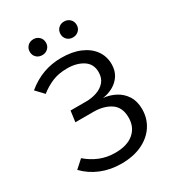

<svg xmlns="http://www.w3.org/2000/svg" viewBox="-213 -1017 1042 1149"><g transform="rotate(-30 307.5 -442.5)"><path d="M287.7 -717.4Q362.6 -717.4 417.2 -694.1Q471.8 -670.8 501.3 -629.5Q530.8 -588.2 530.8 -533.8Q530.8 -490.3 510.8 -458.7Q490.8 -427.2 457.7 -408.5Q424.6 -389.7 384.6 -384.1Q428.7 -380 467.4 -359.7Q506.2 -339.5 530.3 -302.1Q554.4 -264.6 554.4 -209.7Q554.4 -146.7 521.8 -96.4Q489.2 -46.2 428.7 -17.2Q368.2 11.8 284.6 11.8Q209.7 11.8 145.9 -14.4Q82.1 -40.5 35.9 -88.7L90.8 -137.9Q132.3 -102.1 180.5 -82.6Q228.7 -63.1 285.6 -63.1Q368.2 -63.1 413.6 -101.8Q459 -140.5 459 -206.7Q459 -277.9 411.8 -309.5Q364.6 -341 293.8 -341H168.7L179 -416.4H286.7Q326.2 -416.4 361 -428.5Q395.9 -440.5 417.7 -465.9Q439.5 -491.3 439.5 -532.3Q439.5 -588.7 395.4 -616.9Q351.3 -645.1 286.7 -645.1Q227.7 -645.1 183.6 -626.7Q139.5 -608.2 100 -576.9L49.7 -630.3Q102.1 -673.8 160.8 -695.6Q219.5 -717.4 287.7 -717.4ZM199.5 -787.7Q174.9 -787.7 159 -803.1Q143.1 -818.5 143.1 -842.1Q143.1 -866.2 159 -881.8Q174.9 -897.4 199.5 -897.4Q222.6 -897.4 238.7 -881.8Q254.9 -866.2 254.9 -842.1Q254.9 -818.5 238.7 -803.1Q222.6 -787.7 199.5 -787.7ZM410.8 -787.7Q387.2 -787.7 371.3 -803.1Q355.4 -818.5 355.4 -842.1Q355.4 -866.2 371.3 -881.8Q387.2 -897.4 410.8 -897.4Q434.9 -897.4 451 -881.8Q467.2 -866.2 467.2 -842.1Q467.2 -818.5 451 -803.1Q434.9 -787.7 410.8 -787.7Z"/></g></svg>

Font: FiraCode Nerd Font
Style: Regular
Weight: 400
Designer: Carrois Corporate, Edenspiekermann AG, Nikita Prokopov
Foundry: Carrois Corporate, Edenspiekermann AG, Nikita Prokopov
Version: Version 6.002;Nerd Fonts 2.2.2